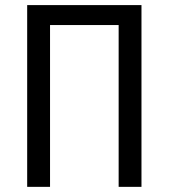

<svg xmlns="http://www.w3.org/2000/svg" viewBox="-20 -726 655 746"><path d="M441 0V-628.7H174.4V0H85.6V-706.2H529.7V0Z"/></svg>

Font: FiraCode Nerd Font Mono
Style: Regular
Weight: 400
Monospace: yes
Designer: Carrois Corporate, Edenspiekermann AG, Nikita Prokopov
Foundry: Carrois Corporate, Edenspiekermann AG, Nikita Prokopov
Version: Version 6.002;Nerd Fonts 3.4.0